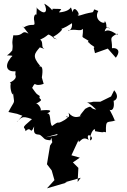

<svg xmlns="http://www.w3.org/2000/svg" viewBox="-20 -766 694 1051"><path d="M335 -110C280 -77 316 -114 265 -76C247 -95 266 -165 226 -139C274 -160 262 -169 190 -160C222 -149 189 -208 175 -197C233 -228 186 -217 198 -240C176 -256 185 -245 156 -285C180 -329 159 -286 219 -307L209 -342C224 -432 184 -390 199 -406C155 -459 168 -472 200 -509C166 -517 238 -492 220 -501C204 -507 219 -537 200 -549C268 -580 220 -591 292 -550C243 -567 284 -558 320 -604C300 -627 281 -577 374 -639C379 -597 343 -591 355 -599C393 -611 418 -591 434 -608C436 -540 410 -583 491 -525C462 -583 449 -495 476 -554C441 -525 512 -513 493 -504L500 -475L570 -500L614 -450C647 -494 614 -506 593 -502C595 -559 572 -555 622 -582C636 -556 585 -617 553 -594C563 -640 601 -593 566 -618C558 -604 569 -639 552 -652C566 -625 487 -651 518 -706C482 -721 502 -713 487 -699C421 -688 412 -673 404 -685C427 -677 384 -748 378 -699C356 -754 391 -706 304 -698C305 -714 344 -718 267 -718C269 -696 264 -724 222 -746C244 -705 229 -673 177 -727C189 -729 169 -666 189 -655C184 -710 158 -685 168 -648C174 -613 155 -645 109 -615C101 -627 94 -638 136 -582C93 -605 116 -568 53 -573C41 -511 54 -538 47 -489C77 -530 40 -474 18 -463C65 -461 44 -461 36 -446C4 -405 17 -371 65 -376L64 -357C79 -324 17 -314 39 -310C31 -278 53 -228 51 -259C58 -189 66 -228 26 -153C97 -138 56 -148 104 -132C104 -139 75 -96 72 -99C98 -120 95 -136 155 -114C87 -56 117 -77 120 -48C153 -81 144 -21 167 -74C159 -19 188 -34 200 -27C227 -7 217 -1 256 2C268 -36 255 30 282 19C265 -4 295 -14 323 6C356 26 361 42 409 -2C411 37 423 -30 465 0C444 -52 507 -11 473 3C472 -48 506 -74 500 -48C575 -34 528 -50 560 -42C558 -117 568 -91 613 -107C604 -102 620 -95 571 -181C571 -157 614 -147 601 -220C588 -204 647 -222 605 -272L588 -238L529 -209H490C439 -194 438 -234 507 -166C465 -171 491 -196 446 -170C411 -126 414 -132 426 -132C408 -126 383 -115 355 -149C371 -100 318 -140 355 -125ZM405 230 409 153 379 123 417 97 371 84 410 0 384 -45 394 -50 333 -34 229 -14 296 -33 254 31 237 133 263 167 278 220 237 265 346 233 335 232 422 207Z"/></svg>

Font: Asimov Aggro
Style: Medium
Weight: 500
Designer: Google
Version: Version 2.000980; 2014